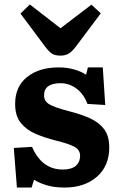

<svg xmlns="http://www.w3.org/2000/svg" viewBox="-20 -829 539 863"><path d="M56 14 42 -164 124 -169Q168 -67 262 -67Q301 -67 320.5 -83.5Q340 -100 340 -129Q340 -155 315 -169Q290 -183 228 -198Q181 -210 140 -227.5Q99 -245 73.5 -276.5Q48 -308 48 -362Q48 -440 102 -483Q156 -526 243 -526Q282 -526 314.5 -516.5Q347 -507 367 -493L375 -526H442L453 -357L373 -362Q356 -407 323.5 -431Q291 -455 252 -455Q178 -455 178 -400Q178 -374 202 -360Q226 -346 287 -330Q343 -316 384 -297.5Q425 -279 448 -248.5Q471 -218 471 -166Q471 -83 415.5 -34.5Q360 14 270 14Q225 14 191 4Q157 -6 133 -21L122 14ZM252 -579Q225 -579 211 -589.5Q197 -600 178 -626L72 -768L114 -809L252 -702L391 -808L433 -769L319 -617Q301 -594 286 -586.5Q271 -579 252 -579Z"/></svg>

Font: Literata
Style: Bold
Weight: 700
Designer: Latin by Veronika Burian and Jose Scaglione. Greek by Irene Vlachou. Cyrillic by Vera Evstafieva.
Foundry: TypeTogether
Version: Version 3.103; ttfautohint (v1.8.4.7-5d5b);gftools[0.9.29]